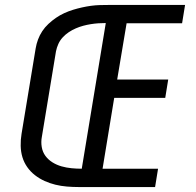

<svg xmlns="http://www.w3.org/2000/svg" viewBox="-20 -755 790 775"><path d="M298 0Q274 0 250 -2Q226 -4 203.5 -9.5Q181 -15 160 -24.5Q139 -34 121 -48Q103 -62 90 -80.5Q77 -99 70.5 -120.5Q64 -142 63.5 -166.5Q63 -191 67 -215L124 -560Q127 -578 133.5 -595.5Q140 -613 150.5 -629Q161 -645 175.5 -658.5Q190 -672 206 -683Q222 -694 239.5 -702Q257 -710 275 -715.5Q293 -721 311 -725Q329 -729 347 -731.5Q365 -734 383 -734.5Q401 -735 419 -735H727L715 -661H491L453 -434H659L647 -360H441L394 -74H618L606 0ZM310 -74 407 -662Q392 -662 377 -661Q362 -660 346.5 -657.5Q331 -655 316 -651Q301 -647 286 -640.5Q271 -634 257.5 -625Q244 -616 233 -604Q222 -592 215.5 -577.5Q209 -563 206 -548L149 -203Q145 -182 148.5 -161.5Q152 -141 163.5 -125.5Q175 -110 192 -99.5Q209 -89 228.5 -83.5Q248 -78 268.5 -76Q289 -74 310 -74Z"/></svg>

Font: Zed Sans Extended
Style: Italic
Weight: 400
Width: 7
Italic angle: -9°
Designer: Belleve Invis
Foundry: Belleve Invis
Version: Version 1.0.0; ttfautohint (v1.8.4)